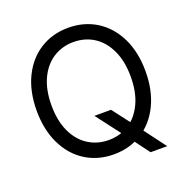

<svg xmlns="http://www.w3.org/2000/svg" viewBox="-138 -843 1002 1036"><g transform="rotate(-20 363.5 -325.5)"><path d="M429.7 -221.7 507.8 -119.1 530.3 -89.8 647.5 66.4H551.8L474.6 -37.1L454.1 -64.5L334 -221.7ZM363.3 9.8Q272.5 9.8 201.7 -34.7Q130.9 -79.1 90.8 -161.6Q50.8 -244.1 50.8 -353.5Q50.8 -463.9 90.8 -545.9Q130.9 -627.9 201.7 -672.4Q272.5 -716.8 363.3 -716.8Q454.1 -716.8 524.9 -672.4Q595.7 -627.9 635.7 -545.9Q675.8 -463.9 675.8 -353.5Q675.8 -244.1 635.7 -161.6Q595.7 -79.1 524.9 -34.7Q454.1 9.8 363.3 9.8ZM363.3 -634.8Q298.8 -634.8 247.1 -602.1Q195.3 -569.3 165.5 -505.9Q135.7 -442.4 135.7 -353.5Q135.7 -264.6 165.5 -201.2Q195.3 -137.7 247.1 -105Q298.8 -72.3 363.3 -72.3Q428.7 -72.3 480 -105Q531.2 -137.7 561 -201.2Q590.8 -264.6 590.8 -353.5Q590.8 -442.4 561 -505.9Q531.2 -569.3 480 -602.1Q428.7 -634.8 363.3 -634.8Z"/></g></svg>

Font: WEMIX Pretendard Variable
Style: Regular
Weight: 400
Designer: Base glyphs from Inter by Rasmus Andersson; Hangeul glyphs from Noto Sans CJK(Source Han Sans) by Jang Soo-young and Kan
Foundry: Kil Hyung-jin
Version: Version 1.000;Glyphs 3.2 (3208)